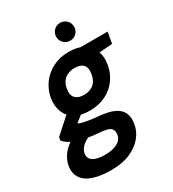

<svg xmlns="http://www.w3.org/2000/svg" viewBox="-257 -842 1076 1194"><g transform="rotate(-30 280.5 -244.5)"><path d="M185 232Q109 232 57.5 214.5Q6 197 -17.5 161.5Q-41 126 -32 74Q-25 36 -1.5 4Q22 -28 61.5 -53.5Q101 -79 155 -97L201 -30Q148 -15 122.5 8Q97 31 92 59Q88 83 100.5 99Q113 115 139 122.5Q165 130 200 130Q253 130 287.5 112Q322 94 327 60Q332 30 315 13.5Q298 -3 237 -7Q184 -11 144.5 -19Q105 -27 77 -37Q49 -47 30.5 -60Q12 -73 2 -86L6 -109L133 -223L231 -192L76 -69L127 -139Q136 -132 146 -126Q156 -120 172 -115.5Q188 -111 215.5 -106.5Q243 -102 286 -98Q352 -92 391 -74Q430 -56 445 -23.5Q460 9 451 57Q444 103 411.5 142.5Q379 182 323 207Q267 232 185 232ZM254 -155Q190 -155 148.5 -180Q107 -205 90.5 -248.5Q74 -292 83 -346Q93 -400 125 -443.5Q157 -487 207.5 -512.5Q258 -538 322 -538Q387 -538 428 -512.5Q469 -487 485.5 -443.5Q502 -400 492 -346Q483 -292 451.5 -248.5Q420 -205 370 -180Q320 -155 254 -155ZM272 -258Q314 -258 341 -279.5Q368 -301 376 -346Q384 -391 364.5 -412Q345 -433 303 -433Q264 -433 235 -412Q206 -391 198 -346Q190 -301 211 -279.5Q232 -258 272 -258ZM392 -431 387 -526H595L581 -446ZM366 -593Q339 -593 320.5 -611.5Q302 -630 302 -656Q302 -684 320.5 -702.5Q339 -721 366 -721Q393 -721 411.5 -702.5Q430 -684 430 -656Q430 -630 411.5 -611.5Q393 -593 366 -593Z"/></g></svg>

Font: DM Sans 9pt
Style: Bold Italic
Weight: 700
Italic angle: -10°
Version: Version 4.004;gftools[0.9.30]